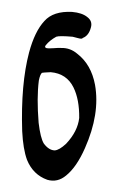

<svg xmlns="http://www.w3.org/2000/svg" viewBox="-42 -764 343 552"><g transform="rotate(5 129.0 -488.0)"><path d="M144 -732Q173 -732 189 -721Q205 -711 202 -693Q198 -668 181 -660Q180 -656 167 -658.5Q154 -661 152 -661Q114 -661 105 -657Q87 -645 77 -630Q73 -624 79 -622Q86 -621 100.5 -623.5Q115 -626 122 -626Q148 -629 170 -613Q212 -586 228 -529Q250 -447 215 -345Q196 -289 168 -262Q145 -239 115 -245Q73 -256 52 -297Q38 -327 31 -378Q15 -512 31 -605Q42 -667 67 -699Q90 -730 144 -732ZM98 -554Q75 -551 73 -550Q68 -545 66 -527Q64 -477 76 -406Q85 -363 96 -348Q112 -330 129 -331Q142 -333 160 -353Q190 -391 191 -430Q187 -483 167 -516Q144 -554 98 -554Z"/></g></svg>

Font: Amit
Style: Regular
Weight: 400
Version: Version 1.1